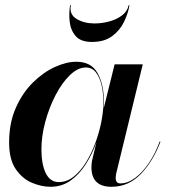

<svg xmlns="http://www.w3.org/2000/svg" viewBox="-20 -707 656 737"><path d="M252 -687Q245.2 -651.8 273.9 -634.4Q302.5 -617 343 -617Q370 -617 398.2 -624.3Q426.4 -631.6 447.4 -647.1Q468.5 -662.5 474 -687H477Q472 -656.5 456.4 -623.8Q440.9 -591.1 410.9 -568.6Q381 -546 333 -546Q290 -546 270.5 -568.6Q251 -591.1 247.5 -623.8Q244 -656.5 249 -687ZM379 -314Q379 -303.5 378.2 -291.8L420 -460H528L426 -41Q425.2 -36.5 424.6 -31.6Q424 -26.8 424 -23Q424 -14.8 428.1 -8.9Q432.2 -3 442 -3Q470.5 -3 499 -24.3Q527.5 -45.6 552 -82.1Q576.5 -118.5 593 -164L596 -163Q567.5 -88 520.4 -39Q473.2 10 408 10Q331 10 331 -65Q331 -75 333 -89L350.1 -160.8Q334.4 -116.5 309.8 -77.5Q285.2 -38.5 251.4 -14.2Q217.5 10 174 10Q139.5 10 102.6 -5.4Q65.8 -20.9 40.4 -57.9Q15 -95 15 -160Q15 -235 40.6 -292.8Q66.1 -350.5 106.1 -390Q146.1 -429.5 190.6 -449.8Q235.1 -470 273 -470Q330 -470 354.5 -426.5Q379 -383 379 -314ZM377 -314Q377 -348.5 370.1 -379.1Q363.1 -409.8 348.3 -428.9Q333.5 -448 310 -448Q278.5 -448 248.1 -418.4Q217.6 -388.8 193 -341.2Q168.4 -293.8 153.7 -239Q139 -184.2 139 -134Q139 -77 155.6 -42.5Q172.2 -8 206 -8Q236.2 -8 262.5 -28.7Q288.8 -49.4 309.8 -83.4Q330.9 -117.4 345.9 -158.1Q361 -198.8 369 -239.6Q377 -280.4 377 -314Z"/></svg>

Font: Bodoni* 72 Medium
Style: Italic
Weight: 500
Italic angle: -13°
Version: Version 1.002; ttfautohint (v0.97) -l 8 -r 50 -G 200 -x 14 -